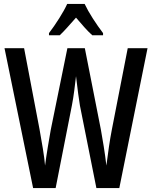

<svg xmlns="http://www.w3.org/2000/svg" viewBox="-20 -960 776 980"><path d="M733 -714 589 0H472L388 -421Q384 -444 379 -482Q374 -520 368 -571Q364 -537 359 -497.5Q354 -458 347 -422L264 0H149L3 -714H103L182 -299Q191 -249 199 -200Q207 -151 210 -115Q216 -161 224 -209.5Q232 -258 239 -297L324 -714H413L495 -298Q502 -259 509.5 -212.5Q517 -166 523 -115Q529 -163 536 -210.5Q543 -258 551 -299L632 -714ZM412 -940Q428 -906 454 -865.5Q480 -825 506 -791V-780H451Q431 -798 410.5 -821Q390 -844 368 -870Q345 -844 323.5 -820Q302 -796 285 -780H230V-791Q256 -825 282.5 -867Q309 -909 323 -940Z"/></svg>

Font: Noto Sans Ethiopic ExtraCondensed Medium
Style: Regular
Weight: 500
Width: 2
Designer: Monotype Design Team
Foundry: Monotype Imaging Inc.
Version: Version 2.102; ttfautohint (v1.8.4.7-5d5b)